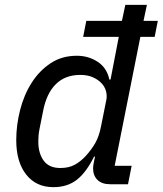

<svg xmlns="http://www.w3.org/2000/svg" viewBox="-20 -760 671 792"><path d="M435 0Q400 0 382 -18Q364 -36 364 -65Q364 -75 367 -90L372 -114H368Q336 -49 297 -18.5Q258 12 200 12Q129 12 88 -40Q47 -92 47 -182Q47 -244 63 -306.5Q79 -369 110.5 -418.5Q142 -468 188.5 -499Q235 -530 297 -530Q345 -530 383 -505Q421 -480 431 -432H436L470 -608H323L336 -674H483L497 -740H586L572 -674H631L618 -608H559L453 -76H523L508 0ZM229 -67Q264 -67 288.5 -80.5Q313 -94 334 -117Q357 -142 373 -170Q389 -198 397 -240L419 -350Q422 -367 417 -385Q412 -403 398 -417.5Q384 -432 362.5 -441.5Q341 -451 311 -451Q249 -451 210.5 -413Q172 -375 158 -303L143 -228Q140 -213 139 -200.5Q138 -188 138 -176Q138 -128 160 -97.5Q182 -67 229 -67Z"/></svg>

Font: IBM Plex Sans Text
Style: Italic
Weight: 450
Italic angle: -11°
Designer: Mike Abbink, Paul van der Laan, Pieter van Rosmalen
Foundry: Bold Monday
Version: Version 3.005